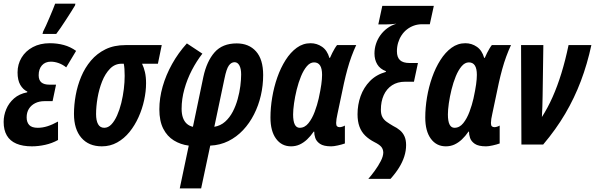

<svg xmlns="http://www.w3.org/2000/svg" viewBox="-21 -792 3260 1052"><path d="M153.8 9.8Q103 9.8 68.4 -5.1Q33.7 -20 16.4 -49.8Q-1 -79.6 -1 -124Q-1 -159.7 13.2 -193.6Q27.3 -227.5 55.9 -252.7Q84.5 -277.8 127.9 -286.1L128.9 -290Q105 -301.3 90.1 -327.1Q75.2 -353 75.2 -395Q75.2 -439.9 97.2 -476.3Q119.1 -512.7 158.9 -533.9Q198.7 -555.2 252 -555.2Q292.5 -555.2 328.6 -545.4Q364.7 -535.6 396 -513.2L341.8 -422.9Q322.3 -438.5 300.3 -446.3Q278.3 -454.1 257.8 -454.1Q226.6 -454.1 208.7 -433.8Q190.9 -413.6 190.9 -379.9Q190.9 -353 205.6 -340.6Q220.2 -328.1 250 -328.1H286.1L267.1 -237.8H223.1Q193.8 -237.8 171.6 -226.6Q149.4 -215.3 137.2 -195.6Q125 -175.8 125 -148.9Q125 -122.1 139.2 -106.9Q153.3 -91.8 186 -91.8Q211.9 -91.8 239 -100.3Q266.1 -108.9 296.9 -126V-24.9Q264.2 -6.8 226.8 1.5Q189.5 9.8 153.8 9.8ZM211.9 -606 215.3 -619.1Q221.7 -630.9 231 -651.6Q240.2 -672.4 250.2 -695.6Q260.3 -718.8 268.6 -739.5Q276.9 -760.3 281.2 -772H392.1L390.1 -762.2Q381.8 -748.5 368.7 -727.5Q355.5 -706.5 340.3 -683.3Q325.2 -660.2 311.3 -639.6Q297.4 -619.1 287.1 -606Z M537.1 9.8Q465.3 9.8 424.8 -37.1Q384.3 -84 384.3 -168Q384.3 -217.3 393.8 -270Q403.3 -322.8 423.8 -371.8Q444.3 -420.9 477.3 -460Q510.3 -499 557.1 -522Q604 -544.9 666.5 -544.9H865.2L844.2 -442.9H757.3Q767.1 -422.9 773.2 -397Q779.3 -371.1 779.3 -335.9Q779.3 -291.5 768.8 -243.2Q758.3 -194.8 738 -149.9Q717.8 -105 688.5 -68.8Q659.2 -32.7 621.1 -11.5Q583 9.8 537.1 9.8ZM550.3 -91.8Q571.8 -91.8 589.4 -110.4Q606.9 -128.9 620.6 -159.7Q634.3 -190.4 643.6 -228Q652.8 -265.6 657.5 -304.2Q662.1 -342.8 662.1 -376Q662.1 -397.5 660.9 -414.1Q659.7 -430.7 657.2 -442.9H645.5Q608.4 -442.9 581.8 -415.5Q555.2 -388.2 538.3 -345.5Q521.5 -302.7 513.4 -255.1Q505.4 -207.5 505.4 -167Q505.4 -131.3 516.4 -111.6Q527.3 -91.8 550.3 -91.8Z M963.9 240.2 1013.2 5.9Q968.3 0 931.6 -22.5Q895 -44.9 873.5 -86.9Q852.1 -128.9 852.1 -192.9Q852.1 -254.4 870.1 -317.6Q888.2 -380.9 921.9 -441.4Q955.6 -502 1002.9 -554.2L1087.9 -498Q1056.2 -457.5 1030.3 -407.7Q1004.4 -357.9 989.3 -303.7Q974.1 -249.5 974.1 -195.8Q974.1 -168 981.2 -147.5Q988.3 -127 1002.2 -114.3Q1016.1 -101.6 1036.1 -97.2L1093.3 -371.1Q1111.8 -456.5 1154.8 -505.4Q1197.8 -554.2 1275.9 -554.2Q1342.8 -554.2 1381.8 -510.5Q1420.9 -466.8 1420.9 -380.9Q1420.9 -323.7 1408.2 -268.8Q1395.5 -213.9 1370.8 -165.3Q1346.2 -116.7 1310.8 -79.1Q1275.4 -41.5 1230.2 -19Q1185.1 3.4 1130.9 5.9L1081.1 240.2ZM1153.3 -97.2Q1187.5 -103 1212.4 -125.2Q1237.3 -147.5 1254.2 -179.7Q1271 -211.9 1281.2 -248.8Q1291.5 -285.6 1295.9 -321Q1300.3 -356.4 1300.3 -383.8Q1300.3 -416 1290.5 -433.6Q1280.8 -451.2 1264.2 -451.2Q1246.1 -451.2 1232.9 -432.9Q1219.7 -414.6 1209 -361.8Z M1573.7 9.8Q1522 9.8 1491.5 -32Q1460.9 -73.7 1460.9 -147.9Q1460.9 -201.7 1470.5 -258.5Q1480 -315.4 1498.5 -368.2Q1517.1 -420.9 1543.9 -463.1Q1570.8 -505.4 1605 -530.3Q1639.2 -555.2 1680.7 -555.2Q1715.3 -555.2 1743.7 -535.6Q1772 -516.1 1783.7 -475.1H1787.1Q1793 -489.3 1799.6 -502Q1806.2 -514.6 1812.7 -525.9Q1819.3 -537.1 1825.7 -544.9H1930.7Q1917 -515.6 1904.8 -482.4Q1892.6 -449.2 1882.6 -412.8Q1872.6 -376.5 1863.8 -336.9L1828.1 -168Q1824.7 -154.3 1822.8 -140.6Q1820.8 -127 1820.8 -118.2Q1820.8 -104.5 1825.9 -99.9Q1831.1 -95.2 1839.8 -95.2Q1845.2 -95.2 1852.5 -97.2Q1859.9 -99.1 1868.7 -104V-5.9Q1852.1 0 1829.8 4.9Q1807.6 9.8 1793.9 9.8Q1752.4 9.8 1732.4 -3.9Q1712.4 -17.6 1706.3 -36.6Q1700.2 -55.7 1700.7 -70.8H1697.8Q1680.7 -45.9 1661.4 -27.8Q1642.1 -9.8 1620.6 0Q1599.1 9.8 1573.7 9.8ZM1621.1 -91.8Q1648.9 -91.8 1669.2 -117.2Q1689.5 -142.6 1703.4 -179.9Q1717.3 -217.3 1725.1 -252Q1735.4 -299.3 1739.5 -329.3Q1743.7 -359.4 1743.7 -381.8Q1743.7 -416.5 1732.7 -433.3Q1721.7 -450.2 1699.7 -450.2Q1678.2 -450.2 1660.2 -429Q1642.1 -407.7 1628.2 -373.8Q1614.3 -339.8 1604.7 -301Q1595.2 -262.2 1590.1 -226.1Q1585 -189.9 1585 -165Q1585 -128.4 1594 -110.1Q1603 -91.8 1621.1 -91.8Z M1997.1 188Q2013.2 169.9 2032.2 143.8Q2051.3 117.7 2065.2 90.8Q2079.1 64 2079.1 43Q2078.1 23.4 2066.9 11.2Q2055.7 -1 2030.8 -13.2Q2000.5 -28.8 1979.7 -49.3Q1959 -69.8 1948.5 -98.4Q1938 -127 1938 -166Q1938 -218.3 1954.8 -265.4Q1971.7 -312.5 2005.9 -347.7Q2040 -382.8 2092.8 -397.9L2093.8 -401.9Q2061 -414.1 2045.9 -439.7Q2030.8 -465.3 2030.8 -499Q2030.8 -525.9 2039.1 -551.5Q2047.4 -577.1 2063.2 -599.1Q2079.1 -621.1 2101.3 -637.5Q2123.5 -653.8 2150.9 -662.1Q2133.8 -660.2 2118.9 -659.2Q2104 -658.2 2089.8 -658.2H2051.8L2073.7 -759.8H2356L2334 -659.2H2292Q2267.6 -659.2 2246.6 -651.6Q2225.6 -644 2208.5 -630.6Q2191.4 -617.2 2179.2 -598.6Q2167 -580.1 2160.4 -557.9Q2153.8 -535.6 2153.8 -511.2Q2153.8 -478 2170.7 -462.4Q2187.5 -446.8 2222.7 -446.8H2269L2247.1 -344.2H2198.7Q2156.7 -344.2 2127 -324.7Q2097.2 -305.2 2081.5 -270.5Q2065.9 -235.8 2065.9 -190.9Q2065.9 -166 2074.2 -150.6Q2082.5 -135.3 2097.7 -124.5Q2112.8 -113.8 2132.8 -102.1Q2154.3 -91.8 2170.4 -78.1Q2186.5 -64.5 2195.3 -44.9Q2204.1 -25.4 2204.1 2.9Q2204.1 34.2 2194.1 65.4Q2184.1 96.7 2165 127.2Q2146 157.7 2118.7 188Z M2421.9 9.8Q2370.1 9.8 2339.6 -32Q2309.1 -73.7 2309.1 -147.9Q2309.1 -201.7 2318.6 -258.5Q2328.1 -315.4 2346.7 -368.2Q2365.2 -420.9 2392.1 -463.1Q2418.9 -505.4 2453.1 -530.3Q2487.3 -555.2 2528.8 -555.2Q2563.5 -555.2 2591.8 -535.6Q2620.1 -516.1 2631.8 -475.1H2635.3Q2641.1 -489.3 2647.7 -502Q2654.3 -514.6 2660.9 -525.9Q2667.5 -537.1 2673.8 -544.9H2778.8Q2765.1 -515.6 2752.9 -482.4Q2740.7 -449.2 2730.7 -412.8Q2720.7 -376.5 2711.9 -336.9L2676.3 -168Q2672.9 -154.3 2670.9 -140.6Q2668.9 -127 2668.9 -118.2Q2668.9 -104.5 2674.1 -99.9Q2679.2 -95.2 2688 -95.2Q2693.4 -95.2 2700.7 -97.2Q2708 -99.1 2716.8 -104V-5.9Q2700.2 0 2678 4.9Q2655.8 9.8 2642.1 9.8Q2600.6 9.8 2580.6 -3.9Q2560.5 -17.6 2554.4 -36.6Q2548.3 -55.7 2548.8 -70.8H2545.9Q2528.8 -45.9 2509.5 -27.8Q2490.2 -9.8 2468.8 0Q2447.3 9.8 2421.9 9.8ZM2469.2 -91.8Q2497.1 -91.8 2517.3 -117.2Q2537.6 -142.6 2551.5 -179.9Q2565.4 -217.3 2573.2 -252Q2583.5 -299.3 2587.6 -329.3Q2591.8 -359.4 2591.8 -381.8Q2591.8 -416.5 2580.8 -433.3Q2569.8 -450.2 2547.9 -450.2Q2526.4 -450.2 2508.3 -429Q2490.2 -407.7 2476.3 -373.8Q2462.4 -339.8 2452.9 -301Q2443.4 -262.2 2438.2 -226.1Q2433.1 -189.9 2433.1 -165Q2433.1 -128.4 2442.1 -110.1Q2451.2 -91.8 2469.2 -91.8Z M2835.9 0 2834 -544.9H2956.1L2952.1 -267.1Q2951.7 -237.8 2950.7 -208Q2949.7 -178.2 2948.2 -150.9Q2980.5 -201.2 3006.8 -260.5Q3033.2 -319.8 3054.9 -390.4Q3076.7 -460.9 3094.2 -544.9H3219.2Q3196.8 -440.9 3161.6 -347.9Q3126.5 -254.9 3075.9 -168.9Q3025.4 -83 2955.1 0Z"/></svg>

Font: Open Sans Condensed
Style: Italic
Weight: 400
Width: 3
Italic angle: -12°
Designer: Monotype Design Team
Foundry: Monotype Imaging Inc.
Version: Version 3.000